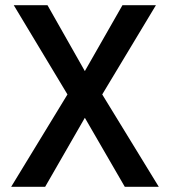

<svg xmlns="http://www.w3.org/2000/svg" viewBox="-20 -725 662 740"><path d="M23 -5 240 -361 33 -705H163L307 -451L452 -705H581L374 -361L592 -5H461L307 -271L154 -5Z"/></svg>

Font: Haskoy SemiBold
Style: Regular
Weight: 600
Designer: Ertekin Erdin
Foundry: Ertekin Erdin
Version: Version 1.500; ttfautohint (v1.8.3)